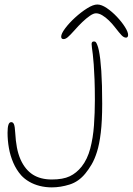

<svg xmlns="http://www.w3.org/2000/svg" viewBox="-20 -803 588 852"><path d="M210 28.5Q182 28.5 156.2 22Q130.5 15.5 109.5 3.2Q88.5 -9 74 -25Q52.5 -49.5 39 -80.8Q25.5 -112 19.5 -146.2Q13.5 -180.5 13.5 -214Q13.5 -226 14.5 -234.8Q15.5 -243.5 17.5 -249.5Q19.5 -255.5 22.5 -258.2Q25.5 -261 30 -261Q38 -261 42 -251.5Q46 -242 47.5 -214.5Q49.5 -178 55 -148.8Q60.5 -119.5 71.5 -94.5Q92 -49.5 126 -28Q160 -6.5 210 -6.5Q259.5 -6.5 289.5 -20.8Q319.5 -35 342.5 -64Q368 -96.5 380.5 -143.8Q393 -191 397 -246.8Q401 -302.5 401 -359.5Q401 -411.5 399.5 -450.2Q398 -489 396 -516.5Q394 -544 391.8 -562Q389.5 -580 388 -590.8Q386.5 -601.5 386.5 -607.5Q386.5 -613 388.5 -615.5Q390.5 -618 393 -618.5Q395.5 -619 397.5 -619Q403 -619 405.8 -615.2Q408.5 -611.5 411.5 -604Q415.5 -594.5 418.8 -578.8Q422 -563 424.8 -540.5Q427.5 -518 429.5 -488.5Q431.5 -459 432.5 -422.8Q433.5 -386.5 433.5 -342.5Q433.5 -266 427.2 -214.2Q421 -162.5 410.2 -128.8Q399.5 -95 386.2 -72.8Q373 -50.5 359 -33.5Q329.5 3 289 15.8Q248.5 28.5 210 28.5ZM262 -629.5Q251.5 -629.5 251.5 -640.5Q251.5 -653.5 269 -677Q286.5 -700.5 313 -724.8Q339.5 -749 366.5 -766Q393.5 -783 412 -783Q430.5 -783 453.8 -767.2Q477 -751.5 498.8 -728.5Q520.5 -705.5 534.5 -683.2Q548.5 -661 548.5 -648Q548.5 -642.5 546 -639.2Q543.5 -636 539.5 -636Q529.5 -636 519.5 -646.5Q509.5 -657 490.5 -681.5Q478 -698 463.2 -712.2Q448.5 -726.5 433.8 -735.2Q419 -744 406 -744Q395 -744 379 -733Q363 -722 345.2 -705Q327.5 -688 311 -669Q290.5 -646 280.5 -637.8Q270.5 -629.5 262 -629.5Z"/></svg>

Font: Gluten Thin Thin
Style: Regular
Weight: 250
Version: Version 1.300